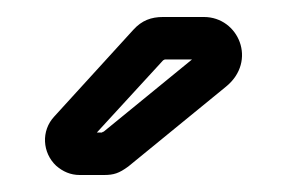

<svg xmlns="http://www.w3.org/2000/svg" viewBox="-20 -729 354 226"><path d="M94 -573 172 -658 174 -659H206L102 -574C101 -574 100 -573 100 -573ZM74 -523H102C114 -523 120 -525 131 -533L246 -627C283 -657 261 -709 220 -709H172C158 -709 147 -705 137 -694L44 -592C28 -575 30 -549 46 -534C54 -527 63 -523 74 -523Z"/></svg>

Font: DIN Rundschrift
Style: BreitKont
Weight: 400
Width: 7
Version: Version 1.027